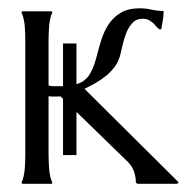

<svg xmlns="http://www.w3.org/2000/svg" viewBox="-20 -447 466 467"><path d="M133.3 -341.3H166V-242.2Q184.6 -247.6 195.6 -262.5Q206.5 -277.3 214.8 -308.6Q220.2 -330.6 227.1 -351.8Q233.9 -373 245.4 -389.6Q256.8 -406.2 274.7 -416.5Q292.5 -426.8 319.8 -426.8Q334.5 -426.8 348.6 -423.6Q362.8 -420.4 377.4 -420.4Q377.4 -419.4 377.7 -419.2Q377.9 -418.9 377.9 -418Q377.9 -407.7 376 -397.7Q374 -387.7 372.6 -377.4L370.1 -375Q366.2 -376 362.5 -380.1Q358.9 -384.3 354.2 -389.2Q349.6 -394 343 -397.7Q336.4 -401.4 327.1 -401.4Q311.5 -401.4 302.2 -391.4Q293 -381.3 287.4 -367.4Q281.7 -353.5 278.3 -337.9Q274.9 -322.3 272 -311.5Q267.6 -295.9 258.5 -283.9Q249.5 -272 237.8 -262.5Q226.1 -252.9 212.4 -245.1Q198.7 -237.3 185.5 -231L413.1 -4.9L414.1 -2L410.6 0H314L310.5 -2.9Q310.5 -16.6 305.9 -29.8Q301.3 -43 291.5 -52.7L166 -174.8V-69.8H133.3V-206.5L127.4 -212.4Q120.1 -212.4 112.8 -212.2Q105.5 -211.9 98.1 -212.9V-72.8Q98.1 -64.9 98.4 -55.9Q98.6 -46.9 99.4 -37.6Q100.1 -28.3 101.8 -19.5Q103.5 -10.7 106.9 -3.9V-1L106 0H35.6Q35.2 0 34.2 -0.5Q33.2 -1 32.7 -1V-3.9Q35.6 -9.8 37.6 -18.8Q39.6 -27.8 40.3 -37.4Q41 -46.9 41.3 -56.4Q41.5 -65.9 41.5 -72.8V-346.7Q41.5 -353.5 41.3 -362.8Q41 -372.1 40.3 -381.8Q39.6 -391.6 37.6 -400.6Q35.6 -409.7 32.7 -415.5V-418.9Q33.7 -418.9 34.2 -419.2Q34.7 -419.4 35.6 -419.4H104.5Q105.5 -419.4 105.7 -419.2Q106 -418.9 106.9 -418.9V-415.5Q103.5 -408.7 101.8 -399.9Q100.1 -391.1 99.4 -381.8Q98.6 -372.6 98.4 -363.5Q98.1 -354.5 98.1 -346.7V-239.3Q102.5 -237.3 109.4 -237.3H133.3Z"/></svg>

Font: CAT Linz
Style: Regular
Weight: 400
Designer: Peter Wiegel
Foundry: Peter Wiegel
Version: Version 1.08